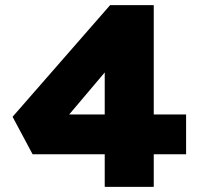

<svg xmlns="http://www.w3.org/2000/svg" viewBox="-20 -728 784 748"><path d="M388 0V-602L521 -603L203 -227L175 -282H705V-127H107L29 -273L409 -708H579V0Z"/></svg>

Font: Lexend Exa ExtraBold
Style: Regular
Weight: 800
Designer: Bonnie Shaver-Troup, Thomas Jockin
Foundry: Lexend
Version: Version 1.007